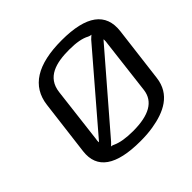

<svg xmlns="http://www.w3.org/2000/svg" viewBox="-165 -829 1010 1010"><g transform="rotate(-45 339.5 -324.5)"><path d="M671 -474C686 -597 602 -659 419 -659C238 -659 139 -597 124 -473L86 -166C72 -49 156 10 337 10C370 10 401 8 431 3C529 -13 620 -54 633 -166L671 -474ZM412 -596C464 -596 504 -589 531 -574C539 -570 553 -567 559 -569L558 -573C552 -571 539 -559 532 -552L180 -142C179 -141 176 -139 175 -138L179 -137C180 -138 178 -141 178 -143C177 -148 178 -156 180 -167L217 -476C229 -574 314 -596 412 -596ZM540 -167C530 -92 466 -55 347 -55C294 -55 254 -62 226 -75C219 -79 205 -82 199 -80V-76C207 -78 219 -90 225 -97L575 -503C577 -505 581 -509 582 -511L578 -512C578 -510 578 -506 579 -503C579 -494 579 -485 577 -476L540 -167Z"/></g></svg>

Font: Gamestation Storm Oblique 
Style: Italic
Weight: 400
Designer: Jonas Hecksher
Foundry: Jonas Hecksher, Playtypeª, e-types AS
Version: Version 1.003